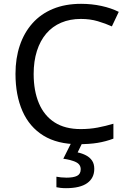

<svg xmlns="http://www.w3.org/2000/svg" viewBox="-20 -744 672 1004"><path d="M403 -645Q346 -645 300 -625.5Q254 -606 222 -568.5Q190 -531 173 -477.5Q156 -424 156 -357Q156 -269 183.5 -204Q211 -139 265.5 -104Q320 -69 402 -69Q449 -69 491 -77Q533 -85 573 -97V-19Q533 -4 490.5 3Q448 10 389 10Q280 10 207 -35Q134 -80 97.5 -163Q61 -246 61 -358Q61 -439 83.5 -506Q106 -573 149.5 -622Q193 -671 257 -697.5Q321 -724 404 -724Q459 -724 510 -713Q561 -702 601 -682L565 -606Q532 -621 491.5 -633Q451 -645 403 -645ZM473 139Q473 187 436 213.5Q399 240 325 240Q310 240 296.5 238.5Q283 237 275 235V180Q284 182 299 183.5Q314 185 328 185Q364 185 383 175.5Q402 166 402 141Q402 115 375.5 103Q349 91 311 86L354 0H412L386 53Q410 58 430 68.5Q450 79 461.5 96Q473 113 473 139Z"/></svg>

Font: Noto Sans Ambassadori
Style: Regular
Weight: 400
Designer: Monotype Design Team
Foundry: Monotype Imaging Inc.
Version: Version 2.013